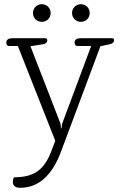

<svg xmlns="http://www.w3.org/2000/svg" viewBox="-20 -670 571 914"><path d="M179 -566C202 -566 221 -583 221 -608C221 -633 202 -650 179 -650C157 -650 137 -633 137 -608C137 -583 157 -566 179 -566ZM365 -566C388 -566 407 -583 407 -608C407 -633 388 -650 365 -650C343 -650 323 -633 323 -608C323 -583 343 -566 365 -566ZM76 224C166 224 229 162 270 53L458 -450L501 -459C512 -461 523 -467 523 -478C523 -483 522 -488 514 -488H363C347 -488 335 -482 335 -467C335 -457 341 -451 348 -451H414L277 -84C274 -76 273 -59 273 -59H270C270 -59 270 -75 267 -84L125 -450L183 -459C196 -461 205 -467 205 -478C205 -483 203 -488 195 -488H38C22 -488 10 -482 10 -467C10 -457 15 -451 23 -451H65L243 0L225 48C191 137 145 174 46 174C43 181 41 188 41 195C41 218 58 224 76 224Z"/></svg>

Font: Maitree Light
Style: Regular
Weight: 300
Designer: CadsonDemak Team
Foundry: CadsonDemak
Version: Version 1.000;PS 001.000;hotconv 1.0.88;makeotf.lib2.5.64775